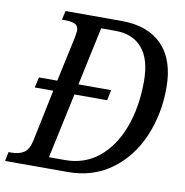

<svg xmlns="http://www.w3.org/2000/svg" viewBox="-99 -791 837 867"><g transform="rotate(10 319.5 -357.0)"><path d="M641 -452Q641 -330 596.5 -226.5Q552 -123 467.5 -61.5Q383 0 268 0H-19L-11 -42H1Q37 -42 59.5 -56.5Q82 -71 91 -114L140 -350H55L66 -398H150L194 -602Q199 -630 199 -634Q199 -658 182 -665.5Q165 -673 135 -673H123L132 -714H389Q510 -714 575.5 -646.5Q641 -579 641 -452ZM536 -463Q536 -564 492.5 -614.5Q449 -665 371 -665H304L247 -398H397L387 -350H237L173 -51H247Q336 -51 401 -104Q466 -157 501 -250.5Q536 -344 536 -463Z"/></g></svg>

Font: Noto Serif Narrow
Style: Italic
Weight: 400
Width: 4
Italic angle: -12°
Designer: Monotype Design Team
Foundry: Monotype Imaging Inc.
Version: Version 1.001